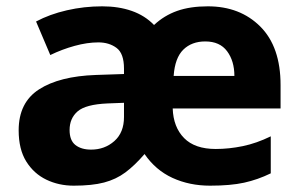

<svg xmlns="http://www.w3.org/2000/svg" viewBox="-20 -577 952 607"><path d="M637 -557Q739 -557 803 -493Q867 -429 867 -308V-234H526Q528 -175 562 -140.5Q596 -106 662 -106Q704 -106 747.5 -115Q791 -124 836 -146V-29Q795 -9 752 0.5Q709 10 644 10Q579 10 525.5 -14.5Q472 -39 437 -90Q406 -54 376.5 -32Q347 -10 309 0Q271 10 213 10Q166 10 126.5 -9Q87 -28 63 -66.5Q39 -105 39 -165Q39 -253 103.5 -294.5Q168 -336 283 -340L372 -343V-360Q372 -408 348.5 -425.5Q325 -443 291 -443Q256 -443 216 -432Q176 -421 139 -403L94 -509Q137 -532 191.5 -544.5Q246 -557 303 -557Q355 -557 396.5 -542.5Q438 -528 467 -498Q499 -528 540 -542.5Q581 -557 637 -557ZM629 -446Q586 -446 559.5 -420Q533 -394 529 -337H721Q721 -384 698 -415Q675 -446 629 -446ZM320 -250Q251 -247 225.5 -225Q200 -203 200 -166Q200 -133 218.5 -118.5Q237 -104 268 -104Q311 -104 341.5 -131Q372 -158 372 -207V-252Z"/></svg>

Font: Noto Sans Oriya
Style: Bold
Weight: 700
Designer: Amélie Bonet and Sol Matas
Foundry: Google LLC
Version: Version 2.006; ttfautohint (v1.8.4.7-5d5b)